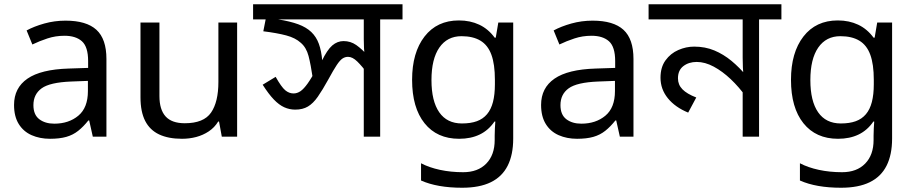

<svg xmlns="http://www.w3.org/2000/svg" viewBox="-20 -642 4296 902"><path d="M288 -545Q386 -545 433 -502Q480 -459 480 -365V0H416L399 -76H395Q372 -47 347.5 -27.5Q323 -8 291.5 1Q260 10 215 10Q167 10 128.5 -7Q90 -24 68 -59.5Q46 -95 46 -149Q46 -229 109 -272.5Q172 -316 303 -320L394 -323V-355Q394 -422 365 -448Q336 -474 283 -474Q241 -474 203 -461.5Q165 -449 132 -433L105 -499Q140 -518 188 -531.5Q236 -545 288 -545ZM314 -259Q214 -255 175.5 -227Q137 -199 137 -148Q137 -103 164.5 -82Q192 -61 235 -61Q303 -61 348 -98.5Q393 -136 393 -214V-262Z M1094 -536V0H1022L1009 -71H1005Q988 -43 961 -25Q934 -7 902 1.5Q870 10 835 10Q771 10 727.5 -10.5Q684 -31 662 -74Q640 -117 640 -185V-536H729V-191Q729 -127 758 -95Q787 -63 848 -63Q937 -63 971.5 -113Q1006 -163 1006 -257V-536Z M1871 -622V-551H1766V0H1689V-353L1712 -290Q1681 -331 1658.5 -353Q1636 -375 1615 -375Q1601 -375 1589 -367Q1577 -359 1562 -336.5Q1547 -314 1522 -268Q1495 -219 1473 -187.5Q1451 -156 1426.5 -141.5Q1402 -127 1367 -127Q1340 -127 1315.5 -138Q1291 -149 1266.5 -174.5Q1242 -200 1214 -244L1275 -281Q1302 -233 1320 -218Q1338 -203 1359 -203Q1376 -203 1391.5 -213.5Q1407 -224 1425.5 -250Q1444 -276 1468 -321L1491 -354Q1517 -408 1541 -428.5Q1565 -449 1594 -449Q1627 -449 1653.5 -430.5Q1680 -412 1715 -374L1695 -373Q1691 -396 1690 -416.5Q1689 -437 1689 -458V-551H1169V-622ZM1450 -271Q1440 -339 1429.5 -379Q1419 -419 1393 -441Q1368 -464 1325 -475.5Q1282 -487 1217 -495L1232 -571L1286 -551Q1343 -542 1381 -528Q1419 -514 1442.5 -491.5Q1466 -469 1478 -436Q1490 -403 1494 -356Z M2136 -546Q2189 -546 2231.5 -526Q2274 -506 2304 -465H2309L2321 -536H2391V9Q2391 85 2365 136.5Q2339 188 2286 214Q2233 240 2151 240Q2093 240 2044.5 231.5Q1996 223 1958 206V125Q1996 145 2047 156Q2098 167 2156 167Q2225 167 2264.5 126.5Q2304 86 2304 16V-5Q2304 -17 2305 -39.5Q2306 -62 2307 -71H2303Q2275 -30 2233.5 -10Q2192 10 2137 10Q2033 10 1974.5 -63Q1916 -136 1916 -267Q1916 -395 1974.5 -470.5Q2033 -546 2136 -546ZM2148 -472Q2081 -472 2044 -418.5Q2007 -365 2007 -266Q2007 -167 2043.5 -114.5Q2080 -62 2150 -62Q2191 -62 2220 -72.5Q2249 -83 2268 -105.5Q2287 -128 2296 -163Q2305 -198 2305 -246V-267Q2305 -340 2288.5 -385Q2272 -430 2237 -451Q2202 -472 2148 -472Z M2764 -545Q2862 -545 2909 -502Q2956 -459 2956 -365V0H2892L2875 -76H2871Q2848 -47 2823.5 -27.5Q2799 -8 2767.5 1Q2736 10 2691 10Q2643 10 2604.5 -7Q2566 -24 2544 -59.5Q2522 -95 2522 -149Q2522 -229 2585 -272.5Q2648 -316 2779 -320L2870 -323V-355Q2870 -422 2841 -448Q2812 -474 2759 -474Q2717 -474 2679 -461.5Q2641 -449 2608 -433L2581 -499Q2616 -518 2664 -531.5Q2712 -545 2764 -545ZM2790 -259Q2690 -255 2651.5 -227Q2613 -199 2613 -148Q2613 -103 2640.5 -82Q2668 -61 2711 -61Q2779 -61 2824 -98.5Q2869 -136 2869 -214V-262Z M3651 -622V-551H3546V0H3469V-243L3485 -187Q3452 -233 3413 -270Q3374 -307 3333 -329Q3292 -351 3253 -351Q3216 -351 3190.5 -331.5Q3165 -312 3165 -274Q3165 -244 3186 -222.5Q3207 -201 3251 -184L3213 -113Q3152 -138 3117.5 -180.5Q3083 -223 3083 -277Q3083 -326 3106.5 -358.5Q3130 -391 3166.5 -407Q3203 -423 3241 -423Q3293 -423 3336 -405Q3379 -387 3416.5 -356Q3454 -325 3488 -284L3474 -280Q3471 -303 3470 -325.5Q3469 -348 3469 -371V-551H3027V-622Z M3916 -546Q3969 -546 4011.5 -526Q4054 -506 4084 -465H4089L4101 -536H4171V9Q4171 85 4145 136.5Q4119 188 4066 214Q4013 240 3931 240Q3873 240 3824.5 231.5Q3776 223 3738 206V125Q3776 145 3827 156Q3878 167 3936 167Q4005 167 4044.5 126.5Q4084 86 4084 16V-5Q4084 -17 4085 -39.5Q4086 -62 4087 -71H4083Q4055 -30 4013.5 -10Q3972 10 3917 10Q3813 10 3754.5 -63Q3696 -136 3696 -267Q3696 -395 3754.5 -470.5Q3813 -546 3916 -546ZM3928 -472Q3861 -472 3824 -418.5Q3787 -365 3787 -266Q3787 -167 3823.5 -114.5Q3860 -62 3930 -62Q3971 -62 4000 -72.5Q4029 -83 4048 -105.5Q4067 -128 4076 -163Q4085 -198 4085 -246V-267Q4085 -340 4068.5 -385Q4052 -430 4017 -451Q3982 -472 3928 -472Z"/></svg>

Font: bangla115
Style: Regular
Weight: 400
Designer: Jelle Bosma - Monotype Design Team
Foundry: Monotype Imaging Inc.
Version: Version 2.003